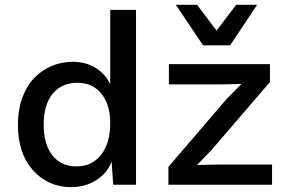

<svg xmlns="http://www.w3.org/2000/svg" viewBox="-20 -766 1196 796"><path d="M1045.9 -746.1 934.1 -578.1H821.8L709 -746.1H796.9L877.9 -639.2L959 -746.1ZM274.9 9.8Q179.2 9.8 116.7 -60.1Q54.2 -129.9 54.2 -249Q54.2 -310.1 72.3 -359.9Q90.3 -409.7 121.3 -442.1Q152.3 -474.6 193.6 -492.2Q234.9 -509.8 282.2 -509.8Q335 -509.8 375.7 -484.9Q416.5 -460 437 -417V-725.1H543.9V0H449.2L442.9 -95.2Q422.9 -45.9 377.4 -18.1Q332 9.8 274.9 9.8ZM678.2 0V-74.2L919.9 -356L981 -418L894 -416H680.2V-500H1099.1V-425.8L856.9 -144L796.9 -82L892.1 -84H1107.9V0ZM297.9 -76.2Q361.3 -76.2 399.2 -124.3Q437 -172.4 437 -255.9Q437 -333.5 399.9 -378.2Q362.8 -422.9 301.8 -422.9Q235.4 -422.9 198.2 -377.2Q161.1 -331.5 161.1 -250Q161.1 -168 197 -122.1Q232.9 -76.2 297.9 -76.2Z"/></svg>

Font: Work Sans Medium
Style: Regular
Weight: 500
Designer: Wei Huang
Foundry: Wei Huang
Version: Version 2.012